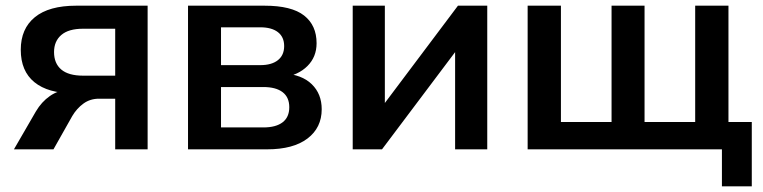

<svg xmlns="http://www.w3.org/2000/svg" viewBox="-20 -525 2684 675"><path d="M29 0 106 -133Q126 -167 155.5 -187.5Q185 -208 217 -208H239L238 -197Q149 -197 101 -236Q53 -275 53 -350Q53 -424 102.5 -464.5Q152 -505 248 -505H499V0H385V-178H328Q297 -178 273.5 -161Q250 -144 234 -117L168 0ZM272 -259H385V-424H272Q221 -424 195.5 -402Q170 -380 170 -342Q170 -302 195.5 -280.5Q221 -259 272 -259Z M641 0V-505H910Q1005 -505 1049 -470.5Q1093 -436 1093 -373Q1093 -325 1061 -293Q1029 -261 976 -253V-267Q1041 -263 1076 -229Q1111 -195 1111 -141Q1111 -76 1061 -38Q1011 0 919 0ZM757 -77H906Q950 -77 973.5 -95Q997 -113 997 -148Q997 -183 973.5 -201Q950 -219 906 -219H757ZM757 -296H895Q935 -296 957 -313.5Q979 -331 979 -363Q979 -395 957 -412Q935 -429 895 -429H757Z M1220 0V-505H1333V-123H1303L1590 -505H1693V0H1580V-383H1611L1323 0Z M2518 130V0H1835V-505H1952V-96H2130V-505H2246V-96H2424V-505H2541V-96H2623V130Z"/></svg>

Font: Mulish ExtraLight
Style: Regular
Weight: 200
Designer: Vernon Adams
Foundry: Vernon Adams
Version: Version 3.603